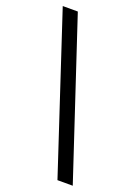

<svg xmlns="http://www.w3.org/2000/svg" viewBox="-144 -732 566 802"><g transform="rotate(20 139.0 -331.5)"><path d="M-9 -677H58L287 14H219Z"/></g></svg>

Font: Belleza
Style: Regular
Weight: 400
Designer: Eduardo Rodriguez Tunni
Foundry: Eduardo Rodriguez Tunni
Version: Version 1.001